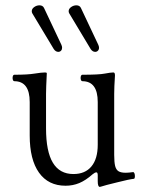

<svg xmlns="http://www.w3.org/2000/svg" viewBox="-20 -694 547 729"><path d="M351.1 -6.3V-27.8Q351.1 -39.6 346.2 -39.6Q340.3 -39.6 331.5 -32.2Q305.7 -9.3 281.2 1Q256.8 11.2 229 11.2Q163.6 11.2 128.2 -38.3Q92.8 -87.9 92.8 -179.7V-306.6Q92.8 -385.7 34.2 -385.7Q31.2 -385.7 29.5 -389.4Q27.8 -393.1 27.8 -397.9Q27.8 -403.3 29.5 -406.7Q31.2 -410.2 34.2 -410.2Q85 -410.2 111.3 -414.6Q137.7 -418.9 151.4 -418.9Q157.7 -418.9 157.7 -415.5Q154.8 -358.4 154.8 -337.9V-206.5Q154.8 -119.1 180.7 -76.2Q206.5 -33.2 258.8 -33.2Q303.2 -33.2 327.1 -62Q351.1 -90.8 351.1 -144.5V-306.6Q351.1 -385.7 292.5 -385.7Q289.6 -385.7 287.8 -389.4Q286.1 -393.1 286.1 -397.9Q286.1 -403.3 287.8 -406.7Q289.6 -410.2 292.5 -410.2Q355.5 -410.2 377.9 -414.6Q400.4 -418.9 410.2 -418.9Q413.6 -418.9 415 -416.3Q416.5 -413.6 416.5 -407.2Q413.6 -362.8 413.6 -337.9V-106Q413.6 -78.1 417.2 -63.7Q420.9 -49.3 430.2 -43.7Q439.5 -38.1 457 -38.1Q468.8 -38.1 484.9 -40.5Q488.3 -41 490.2 -36.4Q492.2 -31.7 492.2 -25.4Q492.2 -21 491.2 -18.1Q490.2 -15.1 488.3 -15.1Q470.2 -13.2 426.3 -2Q377.4 9.8 363.3 14.6Q360.4 15.6 358.9 15.6Q351.1 15.6 351.1 -6.3ZM100.6 -651.4Q100.6 -660.6 109.9 -667.2Q119.1 -673.8 129.9 -673.8Q142.1 -673.8 147 -664.1L212.9 -524.4Q215.8 -518.1 215.8 -512.7Q215.8 -505.9 211.7 -501.5Q207.5 -497.1 201.2 -497.1Q191.4 -497.1 184.1 -507.8L102.5 -643.6Q100.6 -647.5 100.6 -651.4ZM240.7 -651.4Q240.7 -660.6 250 -667.2Q259.3 -673.8 270 -673.8Q282.2 -673.8 287.1 -664.1L353 -524.4Q356 -518.1 356 -512.7Q356 -505.9 351.8 -501.5Q347.7 -497.1 341.3 -497.1Q331.5 -497.1 324.2 -507.8L242.7 -643.6Q240.7 -647.5 240.7 -651.4Z"/></svg>

Font: JuniusX Light
Style: Regular
Weight: 300
Designer: Peter S. Baker
Foundry: Briery Creek Software
Version: Version 1.008